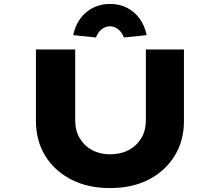

<svg xmlns="http://www.w3.org/2000/svg" viewBox="-20 -952 1121 978"><path d="M540 6Q427 6 342 -38Q257 -82 210 -159Q163 -236 163 -335V-700H363V-339Q363 -287 386 -248Q409 -209 449 -187.5Q489 -166 540 -166Q594 -166 635 -187.5Q676 -209 699.5 -248Q723 -287 723 -339V-700H917V-335Q917 -236 870 -159Q823 -82 739 -38Q655 6 540 6ZM469 -761 353 -773Q363 -822 389 -857.5Q415 -893 454 -912.5Q493 -932 540 -932Q588 -932 626.5 -912.5Q665 -893 691 -857.5Q717 -822 727 -773L611 -761Q602 -787 582.5 -802.5Q563 -818 540 -818Q517 -818 497.5 -802.5Q478 -787 469 -761Z"/></svg>

Font: Lexend Zetta ExtraBold
Style: Regular
Weight: 800
Designer: Bonnie Shaver-Troup, Thomas Jockin
Foundry: Lexend
Version: Version 1.007